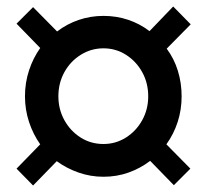

<svg xmlns="http://www.w3.org/2000/svg" viewBox="-20 -542 640 592"><path d="M82 30 31 -22 104 -97Q82 -128 69.5 -166Q57 -204 57 -245Q57 -287 69.5 -325Q82 -363 104 -394L31 -469L82 -520L156 -445Q186 -468 222.5 -480.5Q259 -493 299 -493Q339 -493 375 -481Q411 -469 441 -446L514 -522L568 -467L494 -392Q517 -361 528.5 -323.5Q540 -286 540 -245Q540 -204 528 -166.5Q516 -129 493 -97L567 -22L516 29L443 -46Q413 -23 376.5 -10Q340 3 299 3Q259 3 222 -10Q185 -23 155 -45ZM299 -98Q337 -98 368.5 -118Q400 -138 418.5 -171.5Q437 -205 437 -245Q437 -286 418.5 -319.5Q400 -353 368.5 -373Q337 -393 299 -393Q261 -393 229 -373Q197 -353 178.5 -319.5Q160 -286 160 -245Q160 -205 178.5 -171.5Q197 -138 228.5 -118Q260 -98 299 -98Z"/></svg>

Font: Mulish ExtraLight
Style: Bold
Weight: 700
Version: Version 3.603